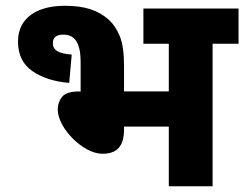

<svg xmlns="http://www.w3.org/2000/svg" viewBox="-20 -652 855 672"><path d="M206.1 -631.8C116.2 -631.8 43 -593.8 43 -506.8C43 -460.4 60.1 -425.8 93.8 -402.8C127.4 -379.9 169.9 -366.2 222.2 -361.8L231 -460.9C182.6 -464.8 165 -477.1 165 -501C165 -521 177.2 -530.8 201.2 -530.8C219.7 -530.8 233.9 -524.9 243.2 -513.2C254.9 -498 262.2 -476.6 262.2 -433.1V-331.1L258.8 -332C227.5 -332 207 -325.7 197.3 -313C187 -300.3 182.1 -285.6 182.1 -269C182.1 -202.6 272 -113.8 337.9 -113.8C387.2 -113.8 414.1 -137.2 414.1 -199.2V-209H570.8V0H724.1V-499H814.9V-622.1H481.9V-499H570.8V-332H414.1V-421.9C414.1 -466.3 409.2 -501 399.4 -524.9C389.6 -548.8 377 -567.9 361.8 -582C323.2 -616.7 276.4 -631.8 206.1 -631.8Z"/></svg>

Font: Noto Reveo Sans
Style: Regular
Weight: 800
Designer: Monotype Design Team
Foundry: Monotype Imaging Inc.
Version: Version 2.007